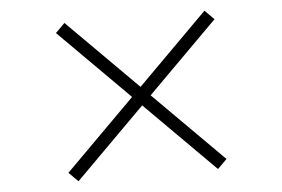

<svg xmlns="http://www.w3.org/2000/svg" viewBox="-47 -740 1093 743"><g transform="rotate(-5 500.0 -368.5)"><path d="M500 -332 771 -61 807 -97 536 -368 808 -640 772 -676 500 -404 228 -676 192 -640 464 -368 193 -97 229 -61Z"/></g></svg>

Font: Noto Serif KR Black
Style: Regular
Weight: 900
Version: Version 1.001;PS 1.001;hotconv 16.6.54;makeotf.lib2.5.65590